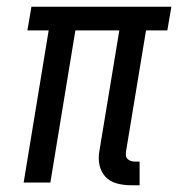

<svg xmlns="http://www.w3.org/2000/svg" viewBox="-20 -540 540 568"><path d="M366 8Q345 8 325 2.5Q305 -3 292 -17Q279 -31 274.5 -51Q270 -71 274 -93L333 -450H203L129 0H50L124 -450H61L73 -520H487L475 -450H412L353 -93Q352 -86 352.5 -80Q353 -74 357 -70Q361 -66 366.5 -64Q372 -62 378 -62H393V8Z"/></svg>

Font: Iosevka Curly
Style: Italic
Weight: 400
Italic angle: -9°
Monospace: yes
Designer: Belleve Invis
Foundry: Belleve Invis
Version: Version 22.1.2; ttfautohint (v1.8.4)